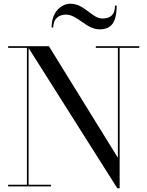

<svg xmlns="http://www.w3.org/2000/svg" viewBox="-20 -997 788 1027"><path d="M333 -919C394 -919 442 -840 512.5 -840C571.5 -840 604 -872 604 -967H595C595 -915 568 -898 527 -898C473 -898 431 -977 357.5 -977C308.5 -977 256 -935 256 -850H265C265 -902 300 -919 333 -919ZM23.5 -9V0H253V-9H133V-740L607.5 10H620V-741H725V-750H492.5V-741H610.5V-153L241.5 -750H23.5V-741H124V-9Z"/></svg>

Font: Bodoni* 24
Style: Regular
Weight: 400
Version: Version 2.3